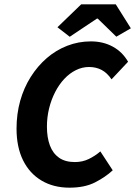

<svg xmlns="http://www.w3.org/2000/svg" viewBox="-20 -855 624 887"><path d="M301.1 12Q227.1 12 171.9 -20.8Q116.7 -53.5 86.5 -114.5Q56.4 -175.5 56.4 -260.8Q56.4 -328.7 73.3 -389.1Q90.3 -449.5 121.9 -499.6Q153.5 -549.7 196.1 -586.6Q238.7 -623.5 290.7 -643.6Q342.7 -663.8 399.9 -663.8Q456.4 -663.8 500.9 -639.6Q545.4 -615.4 571.7 -569.8L495.3 -488.5Q474.8 -518.8 449.1 -532.1Q423.5 -545.5 391.3 -545.5Q359.7 -545.5 330.4 -530.9Q301.1 -516.3 277 -490.5Q252.8 -464.7 234.8 -429.7Q216.8 -394.7 206.8 -354.1Q196.8 -313.5 196.8 -270.1Q196.8 -219.6 210.6 -182.9Q224.4 -146.2 252.9 -126.2Q281.4 -106.3 326.1 -106.3Q361 -106.3 390.1 -120.4Q419.2 -134.5 443.6 -155.5L500.8 -68.2Q466.8 -36.7 419.1 -12.4Q371.4 12 301.1 12ZM302.2 -685.1 245.4 -729.1 355 -834.9H514.9L584.5 -724.2L517.4 -685.5L431.6 -769H427.6Z"/></svg>

Font: Source Sans Variable
Style: Italic
Weight: 200
Italic angle: -11°
Designer: Paul D. Hunt
Foundry: Adobe Systems Incorporated
Version: Version 3.006;hotconv 1.0.111;makeotfexe 2.5.65597